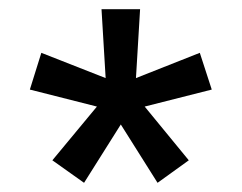

<svg xmlns="http://www.w3.org/2000/svg" viewBox="-20 -688 526 418"><path d="M243 -417 163 -290 94 -339 191 -456 45 -493 70 -573 210 -518 201 -668H285L276 -518L415 -573L441 -493L295 -456L391 -339L323 -290Z"/></svg>

Font: Gantari SemiBold
Style: Regular
Weight: 600
Designer: Anugrah Pasau
Foundry: Lafontype
Version: Version 1.000; ttfautohint (v1.8.4)